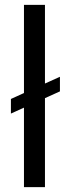

<svg xmlns="http://www.w3.org/2000/svg" viewBox="-20 -770 290 790"><path d="M165 -426.3 226.6 -454.1V-394L165 -366.2V0H78.6V-327.1L24.9 -302.7V-362.8L78.6 -387.2V-750H165Z"/></svg>

Font: MAUL Condensed
Style: Condensed Regular
Weight: 400
Designer: MAUL
Version: Version 1.0; 2020; ttfautohint (v1.8.3)